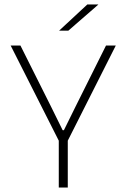

<svg xmlns="http://www.w3.org/2000/svg" viewBox="-20 -844 569 864"><path d="M247 -206 28 -639H72L209 -365.5L262 -258H267.5L320.5 -365.5L457 -639H501L282.5 -206ZM244.5 0V-247H285V0ZM373 -824H422V-823L287.5 -706H246.5V-706.5Z"/></svg>

Font: Anek Tamil ExtraLight
Style: Regular
Weight: 250
Version: Version 1.003